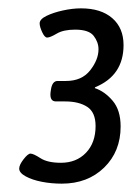

<svg xmlns="http://www.w3.org/2000/svg" viewBox="-20 -784 320 460"><path d="M128 -344Q103 -344 80 -348.5Q57 -353 41.5 -361.5Q26 -370 26 -380Q26 -389 36.5 -402.5Q47 -416 53 -416Q60 -416 77 -405Q94 -394 126 -394Q163 -394 186 -418Q209 -442 209 -482Q209 -515 189 -528Q169 -541 136 -541H114Q99 -541 101 -562L102 -569Q105 -590 118 -590H138Q176 -590 196 -615.5Q216 -641 216 -666Q216 -683 204.5 -698Q193 -713 160 -713Q132 -713 116 -703.5Q100 -694 93 -694Q87 -694 81 -707Q75 -720 75 -728Q75 -738 91.5 -746Q108 -754 131 -759Q154 -764 174 -764Q222 -764 249 -740.5Q276 -717 276 -676Q276 -603 208 -575L207 -573Q231 -565 250 -542.5Q269 -520 269 -481Q269 -421 229.5 -382.5Q190 -344 128 -344Z"/></svg>

Font: Asap Condensed Condensed Medium
Style: Italic
Weight: 500
Width: 3
Italic angle: -6°
Designer: Pablo Cosgaya
Foundry: Omnibus-Type
Version: Version 3.001; ttfautohint (v1.8.4.7-5d5b)